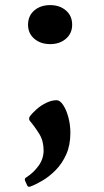

<svg xmlns="http://www.w3.org/2000/svg" viewBox="-20 -526 408 753"><path d="M98 206Q90 209 86 200L78 182Q75 174 84 169Q111 152 131 124.5Q151 97 151 64Q151 27 134.5 0Q118 -27 97 -52Q92 -59 96 -68Q106 -82 123.5 -97.5Q141 -113 162 -123Q183 -133 202 -133Q215 -133 227.5 -114.5Q240 -96 248 -66.5Q256 -37 256 -5Q256 43 240 79Q224 115 199 140.5Q174 166 147 182Q120 198 98 206ZM177 -353Q139 -353 114.5 -374Q90 -395 90 -429Q90 -464 114.5 -485Q139 -506 177 -506Q214 -506 238.5 -485Q263 -464 263 -429Q263 -395 238.5 -374Q214 -353 177 -353Z"/></svg>

Font: Hahmlet SemiBold
Style: Regular
Weight: 600
Version: Version 1.002